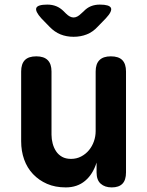

<svg xmlns="http://www.w3.org/2000/svg" viewBox="-20 -805 640 835"><path d="M396 -235V-494Q396 -527 412.5 -543.5Q429 -560 462 -560Q496 -560 512 -543.5Q528 -527 528 -494V-55Q528 -22 512.5 -6Q497 10 466 10Q436 10 418 -6Q400 -22 400 -55V-98Q384 -47 350 -18.5Q316 10 266 10Q220 10 184.5 -5.5Q149 -21 123.5 -48Q98 -75 85 -111.5Q72 -148 72 -191V-494Q72 -527 88 -543.5Q104 -560 138 -560Q171 -560 187.5 -543.5Q204 -527 204 -494V-219Q204 -200 209 -181Q214 -162 224 -147Q234 -132 250 -123Q266 -114 289 -114Q313 -114 333 -124.5Q353 -135 367 -152Q381 -169 388.5 -190.5Q396 -212 396 -235ZM186 -785Q207 -785 224.5 -778Q242 -771 257 -756L267 -746Q284 -729 300 -729Q316 -729 333 -746L343 -755Q358 -771 375.5 -778Q393 -785 414 -785Q456 -785 462.5 -770.5Q469 -756 440 -725L405 -689Q384 -666 357.5 -655.5Q331 -645 300 -645Q269 -645 243 -655.5Q217 -666 195 -689L160 -725Q132 -756 138 -770.5Q144 -785 186 -785Z"/></svg>

Font: Maple Mono Normal NL
Style: Bold
Weight: 700
Monospace: yes
Designer: subframe7536
Version: Version 7.000